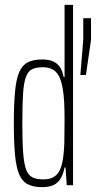

<svg xmlns="http://www.w3.org/2000/svg" viewBox="-20 -763 395 791"><path d="M154 8Q118 8 95 -3.5Q72 -15 59.5 -43.5Q47 -72 42 -123.5Q37 -175 37 -255Q37 -335 42 -386.5Q47 -438 59.5 -466.5Q72 -495 95 -506.5Q118 -518 154 -518Q179 -518 196.5 -511Q214 -504 225.5 -488.5Q237 -473 242 -446H246V-743H281V0H255L250 -73H246Q239 -38 225 -20.5Q211 -3 192.5 2.5Q174 8 154 8ZM160 -24Q193 -24 212 -42Q231 -60 238 -100Q244 -136 245 -175Q246 -214 246 -269Q246 -305 244.5 -339Q243 -373 238 -400Q230 -447 210.5 -466.5Q191 -486 156 -486Q129 -486 112.5 -478Q96 -470 87 -446.5Q78 -423 75 -377Q72 -331 72 -255Q72 -179 75.5 -133Q79 -87 88 -63.5Q97 -40 114.5 -32Q132 -24 160 -24ZM311 -454 323 -599V-688H355V-599L334 -454Z"/></svg>

Font: Saira UltraCondensed Thin
Style: Regular
Weight: 250
Width: 1
Designer: Hector Gatti with collaboration of the Omnibus-Type team
Foundry: Omnibus-Type
Version: Version 1.101